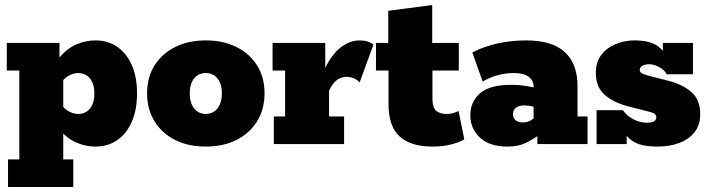

<svg xmlns="http://www.w3.org/2000/svg" viewBox="-20 -574 2825 765"><path d="M7 -403H217V-332L214 -341Q244 -379 282 -396Q320 -413 360 -413Q410 -413 447 -387.5Q484 -362 505 -315Q526 -268 526 -202Q526 -136 505 -88.5Q484 -41 447 -15.5Q410 10 360 10Q320 10 282 -7Q244 -24 214 -62L232 -71V61H272V171H12V61H57V-293H7ZM291 -120Q321 -120 338.5 -141.5Q356 -163 356 -202Q356 -240 338.5 -261.5Q321 -283 291 -283Q276 -283 258.5 -275Q241 -267 226 -248L232 -305V-106L226 -155Q241 -136 258.5 -128Q276 -120 291 -120Z M800 10Q730 10 677.5 -16.5Q625 -43 595.5 -91Q566 -139 566 -202Q566 -266 595.5 -313Q625 -360 677.5 -386.5Q730 -413 800 -413Q870 -413 922.5 -386.5Q975 -360 1004.5 -313Q1034 -266 1034 -202Q1034 -139 1004.5 -91Q975 -43 922.5 -16.5Q870 10 800 10ZM800 -120Q829 -120 846.5 -142Q864 -164 864 -202Q864 -240 846.5 -261.5Q829 -283 800 -283Q771 -283 753.5 -261.5Q736 -240 736 -202Q736 -164 753.5 -142Q771 -120 800 -120Z M1071 0V-110H1116V-293H1066V-403H1276V-268L1267 -285Q1298 -354 1335.5 -383.5Q1373 -413 1412 -413Q1448 -413 1468 -396L1413 -246Q1400 -259 1386.5 -263.5Q1373 -268 1362 -268Q1339 -268 1321.5 -254.5Q1304 -241 1291 -212V-110H1351V0Z M1704 10Q1616 10 1572 -30.5Q1528 -71 1528 -159V-293H1478V-403H1527V-531L1702 -554V-403H1808V-293H1703V-182Q1703 -146 1717.5 -133Q1732 -120 1758 -120Q1775 -120 1786.5 -123.5Q1798 -127 1807 -132L1830 -19Q1811 -7 1777.5 1.5Q1744 10 1704 10Z M2001 10Q1931 10 1892.5 -25.5Q1854 -61 1854 -115Q1854 -169 1893 -202.5Q1932 -236 2016 -236Q2048 -236 2079 -231Q2110 -226 2125 -220L2106 -206V-229Q2106 -254 2086 -268.5Q2066 -283 2027 -283Q1995 -283 1963.5 -274.5Q1932 -266 1903 -249L1862 -365Q1908 -389 1963 -401Q2018 -413 2076 -413Q2180 -413 2230.5 -366.5Q2281 -320 2281 -231V-110H2321V0H2121V-68L2148 -50Q2114 -25 2081 -7.5Q2048 10 2001 10ZM2062 -86Q2081 -86 2096 -95Q2111 -104 2121 -115L2106 -78V-169L2124 -141Q2114 -147 2099.5 -150.5Q2085 -154 2068 -154Q2048 -154 2036 -145Q2024 -136 2024 -119Q2024 -103 2035 -94.5Q2046 -86 2062 -86Z M2601 10Q2532 10 2500.5 -12Q2469 -34 2461 -62L2477 -70V0H2357V-135H2462Q2473 -119 2488.5 -108Q2504 -97 2522.5 -91Q2541 -85 2558 -85Q2575 -85 2585 -90.5Q2595 -96 2595 -106Q2595 -115 2589 -120Q2583 -125 2566 -129L2484 -150Q2425 -165 2389.5 -196Q2354 -227 2354 -284Q2354 -327 2376 -355.5Q2398 -384 2433.5 -398.5Q2469 -413 2508 -413Q2569 -413 2599.5 -391Q2630 -369 2637 -341L2621 -343V-403H2741V-278H2636Q2631 -289 2619.5 -298Q2608 -307 2594 -312.5Q2580 -318 2566 -318Q2550 -318 2539.5 -312Q2529 -306 2529 -295Q2529 -288 2535 -283.5Q2541 -279 2558 -274L2640 -253Q2700 -238 2735 -207Q2770 -176 2770 -119Q2770 -76 2747.5 -47.5Q2725 -19 2686.5 -4.5Q2648 10 2601 10Z"/></svg>

Font: Rokkitt SemiBold Black
Style: Regular
Weight: 900
Version: Version 3.103